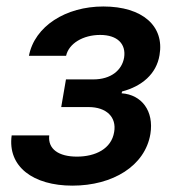

<svg xmlns="http://www.w3.org/2000/svg" viewBox="-20 -573 551 604"><path d="M134.9 -147H16.7C3.2 -48.7 84.5 11 207.7 11C334.9 11 436.4 -51.1 453.1 -151.6C464.8 -223.7 425.8 -275.2 362.6 -279.5L364 -285.2C426.1 -301.5 472.3 -340.2 481.9 -399.9C497.5 -490.4 429 -552.6 305 -552.6C186.8 -552.6 88.8 -490.4 71 -397.4H187.9C196.4 -436.1 241.1 -463.1 295.1 -463.1C349.8 -463.1 377.1 -434.3 370.4 -391.7C363.6 -352.3 329.5 -323.2 273.4 -323.2H187.5L172.6 -236.2H258.5C315.3 -236.2 347.3 -204.2 339.1 -157.7C330.6 -104.8 280.2 -80.3 221.9 -80.3C164.8 -80.3 130 -104 134.9 -147Z"/></svg>

Font: Magic Ui Pro Semi Bold
Style: Italic
Weight: 600
Italic angle: -9.39999°
Designer: Stefan Endress, Andreas Faust
Version: Version 1.000;FEAKit 1.0